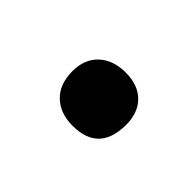

<svg xmlns="http://www.w3.org/2000/svg" viewBox="-37 -361 283 283"><g transform="rotate(45 104.5 -219.5)"><path d="M111 -164Q85 -164 69.5 -179Q54 -194 54 -221Q54 -246 69.5 -260.5Q85 -275 111 -275Q137 -275 151.5 -260.5Q166 -246 166 -221Q166 -164 111 -164Z"/></g></svg>

Font: Cormorant Light
Style: Bold Italic
Weight: 700
Italic angle: -10°
Version: Version 4.000